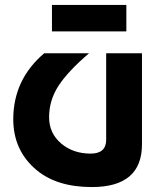

<svg xmlns="http://www.w3.org/2000/svg" viewBox="-20 -755 684 785"><path d="M355.5 9.8Q213.9 9.8 130.9 -58.6Q34.2 -138.2 34.2 -268.1Q34.7 -430.2 160.6 -537.1H343.8Q258.3 -463.9 219.2 -404.3Q180.7 -344.7 180.7 -275.9Q180.7 -210 230.5 -168Q279.3 -127 350.6 -127Q414.1 -127 414.1 -183.6V-537.1H560.5V-165Q560.5 9.8 355.5 9.8ZM192.4 -734.9H496.6V-626.5H192.4Z"/></svg>

Font: Newest Shape
Style: Bold
Weight: 700
Designer: Wojciech Kalinowski "wmk69" (wmk69@o2.pl)
Foundry: Wojciech Kalinowski "wmk69" (wmk69@o2.pl)
Version: Version 1.0.0; 2022-02-24